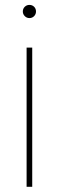

<svg xmlns="http://www.w3.org/2000/svg" viewBox="-20 -543 235 768"><path d="M86.4 204.1V-352.5H108.9V204.1ZM97.7 -470.7Q86.9 -470.7 79.1 -478.5Q71.3 -486.3 71.3 -497.1Q71.3 -508.3 79.1 -515.9Q86.9 -523.4 97.7 -523.4Q108.9 -523.4 116.5 -515.9Q124 -508.3 124 -497.1Q124 -486.3 116.5 -478.5Q108.9 -470.7 97.7 -470.7Z"/></svg>

Font: Inter Display Thin
Style: Regular
Weight: 100
Designer: Rasmus Andersson
Foundry: rsms
Version: Version 4.000;git-a52131595